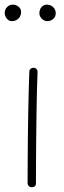

<svg xmlns="http://www.w3.org/2000/svg" viewBox="-23 -781 275 819"><path d="M120.6 -491.7Q127.9 -491.7 132.8 -486.3Q137.7 -481 137.2 -473.1Q135.7 -439 134.5 -390.6Q133.3 -342.3 132.6 -287.4Q131.8 -232.4 131.3 -178Q130.9 -123.5 130.6 -77.1Q130.4 -30.8 130.4 0Q130.4 17.6 112.3 17.6Q105 17.6 99.9 12.5Q94.7 7.3 94.7 0Q94.7 -30.8 95 -77.1Q95.2 -123.5 95.7 -178Q96.2 -232.4 97.2 -287.6Q98.1 -342.8 99.4 -391.6Q100.6 -440.4 102.1 -475.1Q102.1 -482.4 107.4 -487.3Q112.8 -492.2 120.6 -491.7ZM214.8 -724.6Q214.8 -709.5 204.1 -700.2Q193.4 -690.9 179.7 -690.9Q164.6 -690.9 154.8 -701.7Q145 -712.4 145 -724.1Q145 -740.7 154.3 -751Q163.6 -761.2 176.3 -761.2Q193.4 -761.2 204.1 -750.2Q214.8 -739.3 214.8 -724.6ZM66.9 -730.5Q66.9 -712.9 55.9 -701.9Q44.9 -690.9 27.3 -690.9Q14.6 -690.9 5.9 -701.9Q-2.9 -712.9 -2.9 -726.1Q-2.9 -740.2 7.1 -750.7Q17.1 -761.2 31.7 -761.2Q45.4 -761.2 56.2 -752.4Q66.9 -743.7 66.9 -730.5Z"/></svg>

Font: Mikhak-FD ExtraLight
Style: Regular
Weight: 200
Designer: Amin Abedi
Version: Version 3.2